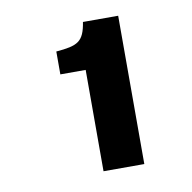

<svg xmlns="http://www.w3.org/2000/svg" viewBox="-55 -872 510 510"><g transform="rotate(-10 200.0 -617.0)"><path d="M295 -416.7V-816.7H200C191.7 -764.2 175 -756.7 116.7 -751.7V-690H185V-416.7Z"/></g></svg>

Font: Familjen Grotesk
Style: Bold
Weight: 700
Designer: Anders Wikstroem, Jonas Baeckman, Matilda Gysing, Kristian Moeller
Foundry: Familjen STHLM AB
Version: Version 2.000